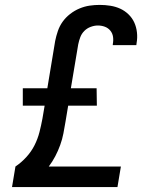

<svg xmlns="http://www.w3.org/2000/svg" viewBox="-20 -763 640 783"><path d="M29 0 43 -84Q67 -100 87.5 -122.5Q108 -145 121 -171Q134 -197 141 -224.5Q148 -252 153 -279L162 -332H73V-403H173L205 -596Q209 -616 216 -636.5Q223 -657 235.5 -674.5Q248 -692 266 -706Q284 -720 304.5 -728.5Q325 -737 345.5 -740Q366 -743 387 -743Q409 -743 430.5 -739.5Q452 -736 470.5 -727.5Q489 -719 504 -704.5Q519 -690 527.5 -671.5Q536 -653 538.5 -631Q541 -609 537 -587L536 -579H440V-583Q443 -598 441 -612.5Q439 -627 430 -638Q421 -649 407.5 -654Q394 -659 379 -659Q365 -659 350 -653.5Q335 -648 324 -637Q313 -626 307.5 -611.5Q302 -597 299 -582L269 -403H374L375 -332H258L247 -266Q243 -242 238.5 -218.5Q234 -195 225.5 -171.5Q217 -148 205.5 -126Q194 -104 179 -84H473L459 0Z"/></svg>

Font: Iosevka Md Ex Obl
Style: Regular
Weight: 500
Width: 7
Italic angle: -9°
Monospace: yes
Designer: Belleve Invis
Foundry: Belleve Invis
Version: Version 32.5.0; ttfautohint (v1.8.4)